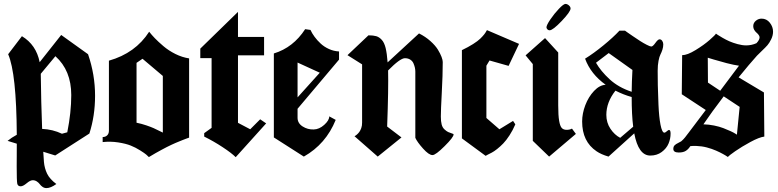

<svg xmlns="http://www.w3.org/2000/svg" viewBox="-20 -799 4006 988"><path d="M86.4 159.7Q71.8 159.7 68.8 146Q65.9 132.3 65.9 57.6Q65.9 43 66.2 3.7Q66.4 -35.6 66.4 -59.6L19 -74.2Q40 -91.3 66.4 -105.5Q64.5 -422.4 22 -520L92.8 -612.8Q166.5 -568.4 184.1 -479L294.9 -619.1L433.1 -520Q469.2 -415 469.2 -306.2Q469.2 -202.6 439.9 -111.8L264.2 1L202.6 -18.1Q204.6 16.6 206.1 34.2Q209 66.9 222.4 94.7Q235.8 122.6 270 147.9Q240.7 168.9 219.2 168.9Q208 168.9 199 162.6Q189.9 156.2 184.6 148.7Q179.2 141.1 169.7 134.8Q160.2 128.4 148.4 128.4Q135.7 128.4 117.2 144Q98.6 159.7 86.4 159.7ZM196.8 -135.7Q251.5 -133.3 298.8 -110.8L326.2 -118.2Q346.7 -220.7 346.7 -310.1Q346.7 -436.5 265.1 -509.8L189.9 -419.4V-414.1Q191.4 -275.9 196.8 -135.7Z M817.9 -408.2 713.4 -496.6 682.6 -475.6V-167.5Q709 -162.1 733.2 -153.8Q757.3 -145.5 770.5 -139.6Q783.7 -133.8 798.8 -126Q814 -118.2 817.9 -116.7ZM540.5 -126.5V-486.8Q676.8 -525.4 747.6 -635.7Q760.3 -619.6 776.9 -602.3Q793.5 -585 820.6 -561.8Q847.7 -538.6 882.6 -521.2Q917.5 -503.9 953.1 -498.5V-90.8Q950.2 -89.8 937.5 -85.2Q924.8 -80.6 920.4 -78.6Q916 -76.7 903.6 -71.8Q891.1 -66.9 883.5 -63.5Q876 -60.1 862.8 -54.2Q849.6 -48.3 838.1 -42.2Q826.7 -36.1 811.8 -28.3Q796.9 -20.5 780.5 -11Q764.2 -1.5 746.1 9.3Q739.7 2.9 732.2 -3.7Q724.6 -10.3 701.2 -25.1Q677.7 -40 652.6 -50Q627.4 -60.1 588.1 -66.2Q548.8 -72.3 508.3 -67.9V-93.8Q522.5 -93.8 531.5 -102.5Q540.5 -111.3 540.5 -126.5Z M1010.7 -548.8 1204.6 -737.8V-608.9H1338.9V-514.2H1204.6V-167L1267.6 -133.8L1318.8 -185.1L1349.6 -164.1L1192.9 9.8Q1171.4 -11.7 1125.7 -41.7Q1080.1 -71.8 1030.8 -96.2V-113.8L1068.8 -141.1V-500H1010.7Z M1389.2 -91.8V-523.9Q1488.8 -554.2 1550.3 -648.9L1577.6 -645Q1585.9 -627 1598.9 -609.4Q1611.8 -591.8 1629.9 -575Q1647.9 -558.1 1672.6 -546.9Q1697.3 -535.6 1724.6 -534.2V-492.2L1511.2 -239.3V-192.9Q1511.2 -165 1537.1 -148.4Q1563 -131.8 1594.2 -132.8Q1622.6 -133.3 1648.4 -156.5Q1674.3 -179.7 1674.3 -200.2L1707.5 -182.1Q1657.2 -57.6 1543.5 6.8ZM1511.2 -297.9 1625.5 -424.8 1511.2 -477.1Z M2258.3 -480Q2258.3 -413.6 2253.4 -323Q2248.5 -232.4 2248.5 -199.2Q2248.5 -174.3 2252.7 -158.4Q2256.8 -142.6 2267.3 -133.1Q2277.8 -123.5 2286.1 -119.6Q2294.4 -115.7 2312 -109.9Q2314 -109.4 2314 -106.9Q2314 -92.8 2267.8 -46.9Q2221.7 -1 2205.6 -1Q2187 -1 2157 -34.4Q2127 -67.9 2117.2 -89.8V-430.2Q2117.2 -440.4 2115 -450.7Q2112.8 -460.9 2107.7 -472.9Q2102.5 -484.9 2091.1 -492.2Q2079.6 -499.5 2063.5 -499.5Q2039.1 -499.5 1977.1 -436.5Q1979.5 -344.7 1972.2 -147.9L2045.9 -91.8L1923.8 6.8L1804.2 -98.1L1807.1 -99.6Q1810.1 -101.6 1811.8 -102.8Q1813.5 -104 1816.9 -106.9Q1820.3 -109.9 1823 -112.8Q1825.7 -115.7 1828.9 -119.9Q1832 -124 1834.5 -129.2Q1836.9 -134.3 1839.1 -140.1Q1841.3 -146 1842.3 -153.3Q1843.3 -160.6 1843.3 -168.9V-467.8L1768.1 -515.1L1876 -617.2Q1900.9 -617.2 1916 -612.8Q1931.2 -608.4 1944.3 -594.2Q1957.5 -580.1 1964.4 -552Q1971.2 -523.9 1974.6 -478L2136.2 -627Q2169.4 -610.4 2194.8 -587.6Q2220.2 -564.9 2233.2 -543.7Q2246.1 -522.5 2252.2 -506.1Q2258.3 -489.7 2258.3 -480Z M2356.9 -86.9V-541Q2389.6 -556.6 2414.3 -572.3Q2439 -587.9 2451.4 -600.1Q2463.9 -612.3 2471.2 -621.6Q2478.5 -630.9 2481.7 -637.2Q2484.9 -643.6 2485.8 -644L2650.9 -573.2L2597.2 -460L2499 -487.8L2482.9 -460.9V-191.9L2549.8 -133.8L2620.1 -176.8L2631.8 -159.2Q2618.7 -128.4 2601.8 -102.5Q2585 -76.7 2569.6 -60.8Q2554.2 -44.9 2538.1 -32.2Q2522 -19.5 2510.7 -13.7Q2499.5 -7.8 2490 -3.2Q2480.5 1.5 2479 2.9Z M2808.1 -643.1Q2800.8 -643.1 2796.4 -648.4Q2792 -653.8 2792 -658.2Q2792 -669.4 2812 -699Q2832 -728.5 2856 -753.7Q2879.9 -778.8 2889.6 -778.8Q2898.9 -778.8 2907.5 -771.2Q2916 -763.7 2916 -755.4Q2916 -738.8 2870.4 -690.9Q2824.7 -643.1 2808.1 -643.1ZM2895.5 -130.9Q2879.4 -130.9 2870.6 -140.6Q2861.8 -150.4 2857.2 -177.7Q2852.5 -205.1 2852.5 -256.8V-528.8L2784.7 -603L2684.6 -514.2L2721.7 -469.2V-74.2L2805.7 6.8L2943.4 -109.9L2923.3 -137.2Q2912.1 -130.9 2895.5 -130.9Z M3096.7 -362.8Q3020 -417.5 2990.7 -497.1Q3034.2 -523.9 3085 -565.4Q3135.7 -606.9 3167.5 -641.1H3196.3Q3200.7 -637.7 3208.5 -632.3Q3216.3 -627 3236.8 -612.8Q3257.3 -598.6 3274.2 -587.9Q3291 -577.1 3308.1 -568.4Q3325.2 -559.6 3331.5 -559.6Q3339.4 -559.6 3352.5 -578.1Q3365.7 -596.7 3374 -596.7Q3382.3 -596.7 3387.7 -588.6Q3393.1 -580.6 3393.1 -570.8Q3393.1 -557.1 3388.7 -543.5Q3384.3 -529.8 3378.7 -519Q3373 -508.3 3368.7 -486.1Q3364.3 -463.9 3364.3 -434.6Q3364.3 -397 3365 -360.4Q3365.7 -323.7 3368.4 -260.3Q3371.1 -196.8 3378.9 -157Q3386.7 -117.2 3398.4 -116.2Q3403.3 -116.2 3411.1 -123.3Q3418.9 -130.4 3422.4 -130.4Q3430.7 -130.4 3430.7 -111.8Q3430.7 -85 3420.2 -60.1Q3409.7 -35.2 3385 -16.8Q3360.4 1.5 3326.2 1.5Q3265.1 1.5 3243.7 -112.8L3111.3 6.8Q3073.2 -4.4 3049.8 -20.5Q2975.6 -70.3 2975.6 -173.8Q2975.6 -214.8 2991.9 -257.8Q3008.3 -300.8 3036.9 -331.1Q3065.4 -361.3 3096.7 -362.8ZM3147 -332.5Q3100.1 -272.9 3100.1 -208Q3100.1 -168 3121.1 -136.5Q3142.1 -105 3171.4 -89.8L3238.3 -147Q3230.5 -207.5 3230.5 -299.8Q3189.5 -311 3147 -332.5ZM3046.9 -476.1Q3071.8 -432.6 3117.2 -390.9Q3162.6 -349.1 3230.5 -326.7Q3231 -377 3234.4 -439L3112.3 -525.9Z M3898.9 -703.1Q3924.8 -703.1 3941.4 -682.1Q3958 -661.1 3958 -636.2Q3958 -616.7 3948.5 -597.2Q3939 -577.6 3929.4 -566.7Q3919.9 -555.7 3900.1 -536.9Q3880.4 -518.1 3875 -512.2Q3837.4 -470.7 3780.8 -400.9L3911.1 -323.2L3913.1 -96.2Q3886.7 -92.8 3841.6 -68.4Q3796.4 -43.9 3763.4 -21Q3730.5 2 3725.1 8.8L3721.7 6.3Q3718.3 3.9 3713.4 1Q3708.5 -2 3700.7 -6.3Q3692.9 -10.7 3684.3 -14.9Q3675.8 -19 3664.8 -23.9Q3653.8 -28.8 3642.3 -32.7Q3630.9 -36.6 3617.2 -40.3Q3603.5 -43.9 3590.1 -45.7Q3576.7 -47.4 3561.8 -48.1Q3546.9 -48.8 3532.2 -46.9Q3522.5 -31.2 3509 -22.7Q3495.6 -14.2 3472.7 -14.2Q3444.8 -14.2 3444.8 -32.7Q3444.8 -44.4 3451.2 -51Q3457.5 -57.6 3469.5 -63.2Q3481.4 -68.8 3485.4 -71.8Q3490.2 -75.7 3495.8 -81.5Q3501.5 -87.4 3505.1 -92Q3508.8 -96.7 3514.6 -104.5Q3520.5 -112.3 3522.9 -115.2L3611.8 -232.9L3488.3 -314L3490.2 -515.1Q3516.6 -515.1 3559.3 -541.3Q3602.1 -567.4 3631.8 -593.5Q3661.6 -619.6 3664.1 -626Q3667.5 -623.5 3673.6 -619.4Q3679.7 -615.2 3697.8 -604.7Q3715.8 -594.2 3733.6 -586.4Q3751.5 -578.6 3775.4 -572Q3799.3 -565.4 3819.8 -565.4Q3847.2 -565.4 3872.6 -576.7Q3888.7 -593.8 3888.7 -606.9Q3888.7 -613.3 3883.5 -619.9Q3878.4 -626.5 3872.3 -631.6Q3866.2 -636.7 3861.1 -645.3Q3856 -653.8 3856 -664.1Q3856 -680.7 3869.1 -691.9Q3882.3 -703.1 3898.9 -703.1ZM3782.7 -460.9Q3756.8 -464.4 3719.2 -474.1Q3681.6 -483.9 3652.8 -492.7Q3624 -501.5 3622.1 -502L3623 -374L3686 -332ZM3599.6 -159.2Q3627 -158.7 3654.5 -153.1Q3682.1 -147.5 3702.4 -139.6Q3722.7 -131.8 3739 -124.3Q3755.4 -116.7 3763.7 -111.3L3772 -106L3786.1 -249L3704.1 -303.2Q3638.7 -217.3 3599.6 -159.2Z"/></svg>

Font: KJV1611
Style: Regular
Weight: 400
Version: Version 3.6.1